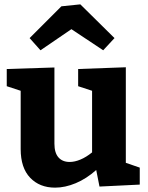

<svg xmlns="http://www.w3.org/2000/svg" viewBox="-20 -849 678 882"><path d="M622 -79V-1L437 8L422 -68Q377 -28 328 -7.5Q279 13 233 13Q162 13 118.5 -32.5Q75 -78 75 -164V-432L11 -453V-532L230 -539V-189Q230 -147 248.5 -126Q267 -105 300 -105Q323 -105 349.5 -116Q376 -127 403 -149V-432L339 -453V-532L558 -540V-101ZM506 -674 454 -618 308 -715 166 -618 116 -674 262 -820 349 -829Z"/></svg>

Font: Bitter Pro OGT
Style: Bold
Weight: 700
Designer: Sol Matas, and Bitter project Authors
Foundry: Sol Matas
Version: Version 2.110